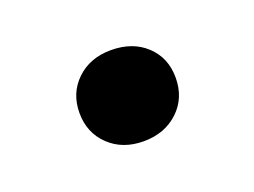

<svg xmlns="http://www.w3.org/2000/svg" viewBox="-43 -594 409 309"><g transform="rotate(-20 162.0 -440.0)"><path d="M162 -362Q126 -362 103 -384Q80 -406 80 -440Q80 -474 103 -496Q126 -518 162 -518Q199 -518 222 -496.5Q245 -475 245 -441Q245 -406 221.5 -384Q198 -362 162 -362Z"/></g></svg>

Font: Literata 72pt SemiBold
Style: Regular
Weight: 600
Designer: Latin by Veronika Burian and Jose Scaglione. Greek by Irene Vlachou. Cyrillic by Vera Evstafieva.
Foundry: TypeTogether
Version: Version 3.002